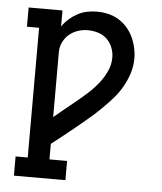

<svg xmlns="http://www.w3.org/2000/svg" viewBox="-53 -789 706 836"><g transform="rotate(5 300.0 -371.5)"><path d="M39 0V-84H92V-651H39V-735H187V-665Q200 -684 216.5 -698.5Q233 -713 252.5 -723.5Q272 -734 293.5 -738.5Q315 -743 337 -743Q362 -743 386 -737.5Q410 -732 431 -719.5Q452 -707 468.5 -688.5Q485 -670 495.5 -648Q506 -626 511.5 -601.5Q517 -577 517 -553Q517 -520 506.5 -487.5Q496 -455 479 -426Q462 -397 439.5 -372Q417 -347 393 -323.5Q369 -300 343.5 -278.5Q318 -257 292 -235.5Q266 -214 240 -193.5Q214 -173 187 -152V-84H264V0ZM187 -269Q212 -290 236 -309.5Q260 -329 284.5 -349Q309 -369 332 -390Q355 -411 374.5 -435.5Q394 -460 407.5 -489Q421 -518 421 -550Q421 -572 412.5 -593.5Q404 -615 387.5 -630.5Q371 -646 349 -652.5Q327 -659 304 -659Q283 -659 261.5 -652Q240 -645 223.5 -631Q207 -617 197 -596.5Q187 -576 187 -554Z"/></g></svg>

Font: Iosevka Etoile Medium
Style: Regular
Weight: 500
Designer: Belleve Invis
Foundry: Belleve Invis
Version: Version 22.1.2; ttfautohint (v1.8.4)